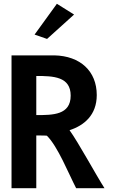

<svg xmlns="http://www.w3.org/2000/svg" viewBox="-20 -996 605 1016"><path d="M163 -813 229 -790 372 -919 281 -976ZM492 -493C492 -620 404 -700 268 -703H41V0H172V-279H196C206 -279 218 -279 228 -278C286 -221 343 -77 383 0H533C487 -72 395 -242 348 -307C425 -332 492 -387 492 -493ZM172 -387V-594C262 -594 354 -591 354 -490C354 -387 259 -387 172 -387Z"/></svg>

Font: Bluebird
Style: Nrw
Weight: 400
Designer: Jasper
Foundry: Cannot Into Space Fonts
Version: Version 0.98